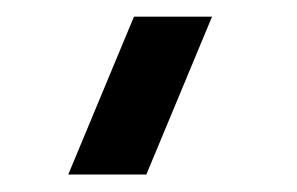

<svg xmlns="http://www.w3.org/2000/svg" viewBox="-20 44 348 225"><path d="M151.5 248.5 228.5 63.5H137L60 248.5Z"/></svg>

Font: Manrope
Style: Bold
Weight: 700
Designer: Mikhail Sharanda
Foundry: Mikhail Sharanda
Version: Version 4.505;FEAKit 1.0